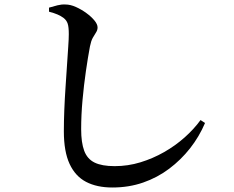

<svg xmlns="http://www.w3.org/2000/svg" viewBox="-20 -789 1040 854"><path d="M198 -737V-755Q218 -761 236 -765.5Q254 -770 271 -769Q293 -769 317.5 -758Q342 -747 364 -731Q386 -715 400 -698Q414 -681 414 -667Q414 -655 407 -644.5Q400 -634 392.5 -620.5Q385 -607 380 -582Q371 -534 362 -472Q353 -410 347 -343.5Q341 -277 341 -214Q341 -155 354.5 -118.5Q368 -82 400.5 -66Q433 -50 490 -50Q549 -50 604.5 -67Q660 -84 710 -112.5Q760 -141 801.5 -178Q843 -215 872 -255L892 -242Q866 -181 825.5 -129.5Q785 -78 732.5 -38.5Q680 1 616.5 23Q553 45 480 45Q411 45 363 20Q315 -5 289.5 -60Q264 -115 264 -205Q264 -249 266 -299.5Q268 -350 271.5 -401Q275 -452 278 -498.5Q281 -545 283.5 -581Q286 -617 286 -637Q286 -669 281 -684Q276 -699 263 -709Q251 -718 236 -724.5Q221 -731 198 -737Z"/></svg>

Font: Early Summer Mincho SemiBold
Style: Regular
Weight: 600
Designer: GuiWonder
Version: Version 1.002